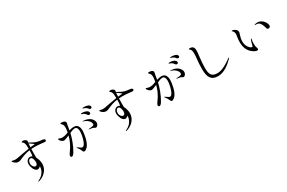

<svg xmlns="http://www.w3.org/2000/svg" viewBox="161 -2275 5678 3795"><g transform="rotate(-30 3000.0 -377.5)"><path d="M838 -629C815 -634 780 -630 716 -648C670 -661 602 -699 564 -722C566 -731 569 -744 569 -749C569 -765 558 -783 526 -797C513 -803 500 -805 491 -805C478 -805 454 -800 454 -790C454 -785 461 -783 476 -771C489 -760 506 -730 508 -694C510 -664 511 -636 512 -612C408 -596 279 -572 251 -566C225 -560 201 -557 179 -557C157 -557 141 -561 127 -564C117 -567 108 -569 100 -569C95 -569 93 -567 93 -563C93 -549 122 -519 151 -502C170 -491 190 -486 208 -486C243 -486 273 -502 286 -508C369 -545 437 -566 512 -576C512 -505 506 -467 501 -443C487 -453 470 -459 453 -459C389 -459 356 -403 356 -345C356 -313 366 -272 382 -237C396 -206 424 -167 467 -167C487 -167 523 -189 530 -204V-199C530 -171 523 -36 364 34C354 38 353 42 353 45C353 48 356 50 360 50C361 50 363 50 370 48C438 31 596 -44 596 -225C596 -269 581 -333 553 -383C552 -401 552 -424 552 -449C552 -490 553 -537 554 -580C579 -582 605 -583 633 -583C735 -583 835 -566 855 -566C876 -566 888 -574 888 -593C888 -617 866 -623 838 -629ZM623 -626C607 -625 583 -622 556 -618C557 -656 559 -688 561 -704C587 -685 629 -655 641 -647C648 -642 656 -638 656 -633C656 -626 641 -627 623 -626ZM456 -242C421 -242 386 -292 386 -338C386 -392 410 -429 446 -429C492 -429 504 -346 504 -315C504 -258 480 -242 456 -242Z M1867 -779C1846 -779 1832 -777 1832 -769C1832 -761 1846 -761 1863 -755C1900 -741 1916 -727 1938 -699C1949 -685 1963 -683 1973 -683C1982 -683 1999 -691 1999 -711C1999 -769 1904 -779 1867 -779ZM1497 -541C1461 -541 1422 -531 1392 -521C1400 -565 1404 -597 1406 -612C1410 -643 1420 -665 1420 -683C1420 -695 1416 -705 1404 -715C1388 -728 1355 -736 1331 -736C1315 -736 1301 -732 1301 -724C1301 -717 1315 -708 1331 -688C1347 -669 1352 -641 1352 -612C1352 -573 1344 -531 1338 -503C1288 -484 1257 -472 1199 -470C1187 -470 1169 -470 1141 -482C1127 -488 1120 -492 1115 -492C1111 -492 1110 -489 1110 -483C1110 -448 1159 -401 1202 -401C1219 -401 1276 -423 1324 -444C1307 -373 1272 -268 1186 -154C1159 -119 1147 -93 1147 -75C1147 -59 1160 -47 1174 -47C1193 -47 1214 -66 1231 -94C1314 -229 1358 -368 1381 -469C1410 -483 1461 -505 1498 -505C1545 -505 1563 -463 1563 -400C1563 -320 1519 -104 1446 -104C1426 -104 1406 -123 1382 -138C1362 -151 1348 -160 1343 -160C1341 -160 1340 -159 1340 -158C1340 -154 1345 -147 1351 -140C1378 -105 1391 -84 1399 -64C1409 -40 1416 -14 1441 -14C1462 -14 1491 -35 1512 -56C1587 -131 1614 -330 1614 -388C1614 -479 1581 -541 1497 -541ZM1775 -674C1813 -662 1834 -640 1853 -610C1861 -597 1873 -592 1885 -592C1902 -592 1917 -603 1917 -621C1917 -677 1833 -698 1782 -698C1773 -698 1750 -698 1750 -688C1750 -680 1762 -678 1775 -674ZM1714 -550C1705 -550 1702 -548 1702 -546C1702 -544 1703 -542 1711 -540C1783 -523 1859 -465 1859 -398C1859 -375 1845 -369 1811 -363C1799 -361 1753 -357 1743 -356C1735 -355 1731 -353 1731 -350C1731 -346 1737 -345 1745 -344C1762 -342 1818 -337 1840 -322C1850 -315 1861 -306 1874 -306C1900 -306 1934 -340 1934 -390C1934 -443 1880 -544 1714 -550Z M2838 -629C2815 -634 2780 -630 2716 -648C2670 -661 2602 -699 2564 -722C2566 -731 2569 -744 2569 -749C2569 -765 2558 -783 2526 -797C2513 -803 2500 -805 2491 -805C2478 -805 2454 -800 2454 -790C2454 -785 2461 -783 2476 -771C2489 -760 2506 -730 2508 -694C2510 -664 2511 -636 2512 -612C2408 -596 2279 -572 2251 -566C2225 -560 2201 -557 2179 -557C2157 -557 2141 -561 2127 -564C2117 -567 2108 -569 2100 -569C2095 -569 2093 -567 2093 -563C2093 -549 2122 -519 2151 -502C2170 -491 2190 -486 2208 -486C2243 -486 2273 -502 2286 -508C2369 -545 2437 -566 2512 -576C2512 -505 2506 -467 2501 -443C2487 -453 2470 -459 2453 -459C2389 -459 2356 -403 2356 -345C2356 -313 2366 -272 2382 -237C2396 -206 2424 -167 2467 -167C2487 -167 2523 -189 2530 -204V-199C2530 -171 2523 -36 2364 34C2354 38 2353 42 2353 45C2353 48 2356 50 2360 50C2361 50 2363 50 2370 48C2438 31 2596 -44 2596 -225C2596 -269 2581 -333 2553 -383C2552 -401 2552 -424 2552 -449C2552 -490 2553 -537 2554 -580C2579 -582 2605 -583 2633 -583C2735 -583 2835 -566 2855 -566C2876 -566 2888 -574 2888 -593C2888 -617 2866 -623 2838 -629ZM2623 -626C2607 -625 2583 -622 2556 -618C2557 -656 2559 -688 2561 -704C2587 -685 2629 -655 2641 -647C2648 -642 2656 -638 2656 -633C2656 -626 2641 -627 2623 -626ZM2456 -242C2421 -242 2386 -292 2386 -338C2386 -392 2410 -429 2446 -429C2492 -429 2504 -346 2504 -315C2504 -258 2480 -242 2456 -242Z M3867 -779C3846 -779 3832 -777 3832 -769C3832 -761 3846 -761 3863 -755C3900 -741 3916 -727 3938 -699C3949 -685 3963 -683 3973 -683C3982 -683 3999 -691 3999 -711C3999 -769 3904 -779 3867 -779ZM3497 -541C3461 -541 3422 -531 3392 -521C3400 -565 3404 -597 3406 -612C3410 -643 3420 -665 3420 -683C3420 -695 3416 -705 3404 -715C3388 -728 3355 -736 3331 -736C3315 -736 3301 -732 3301 -724C3301 -717 3315 -708 3331 -688C3347 -669 3352 -641 3352 -612C3352 -573 3344 -531 3338 -503C3288 -484 3257 -472 3199 -470C3187 -470 3169 -470 3141 -482C3127 -488 3120 -492 3115 -492C3111 -492 3110 -489 3110 -483C3110 -448 3159 -401 3202 -401C3219 -401 3276 -423 3324 -444C3307 -373 3272 -268 3186 -154C3159 -119 3147 -93 3147 -75C3147 -59 3160 -47 3174 -47C3193 -47 3214 -66 3231 -94C3314 -229 3358 -368 3381 -469C3410 -483 3461 -505 3498 -505C3545 -505 3563 -463 3563 -400C3563 -320 3519 -104 3446 -104C3426 -104 3406 -123 3382 -138C3362 -151 3348 -160 3343 -160C3341 -160 3340 -159 3340 -158C3340 -154 3345 -147 3351 -140C3378 -105 3391 -84 3399 -64C3409 -40 3416 -14 3441 -14C3462 -14 3491 -35 3512 -56C3587 -131 3614 -330 3614 -388C3614 -479 3581 -541 3497 -541ZM3775 -674C3813 -662 3834 -640 3853 -610C3861 -597 3873 -592 3885 -592C3902 -592 3917 -603 3917 -621C3917 -677 3833 -698 3782 -698C3773 -698 3750 -698 3750 -688C3750 -680 3762 -678 3775 -674ZM3714 -550C3705 -550 3702 -548 3702 -546C3702 -544 3703 -542 3711 -540C3783 -523 3859 -465 3859 -398C3859 -375 3845 -369 3811 -363C3799 -361 3753 -357 3743 -356C3735 -355 3731 -353 3731 -350C3731 -346 3737 -345 3745 -344C3762 -342 3818 -337 3840 -322C3850 -315 3861 -306 3874 -306C3900 -306 3934 -340 3934 -390C3934 -443 3880 -544 3714 -550Z M4476 20C4606 20 4727 -70 4827 -170C4834 -177 4840 -185 4840 -190C4840 -193 4839 -194 4837 -194C4832 -194 4824 -188 4816 -183C4656 -66 4558 -38 4498 -38C4365 -38 4326 -92 4326 -257C4326 -322 4333 -407 4342 -482C4350 -549 4356 -602 4356 -632C4356 -690 4340 -740 4265 -740C4257 -740 4237 -739 4237 -729C4237 -725 4240 -721 4245 -718C4283 -695 4286 -653 4286 -597C4286 -516 4265 -423 4265 -263C4265 -83 4309 20 4476 20Z M5395 -32C5412 -32 5422 -42 5422 -60C5422 -82 5405 -104 5403 -136C5402 -153 5400 -164 5400 -186C5400 -212 5403 -243 5410 -279C5411 -285 5412 -291 5412 -296C5412 -299 5411 -302 5409 -302C5404 -302 5400 -294 5395 -284C5389 -272 5373 -228 5359 -163C5356 -149 5350 -142 5343 -142C5307 -142 5227 -215 5227 -332C5227 -435 5268 -491 5268 -538C5268 -583 5201 -625 5161 -625C5156 -625 5149 -623 5149 -619C5149 -617 5150 -615 5155 -611C5184 -584 5193 -559 5193 -529C5193 -485 5176 -434 5176 -346C5176 -242 5206 -157 5273 -96C5329 -47 5372 -32 5395 -32ZM5810 -298C5837 -298 5852 -323 5852 -345C5852 -355 5846 -411 5790 -464C5748 -504 5703 -513 5669 -513C5639 -513 5617 -506 5615 -505C5610 -503 5605 -501 5605 -497C5605 -493 5609 -491 5614 -491H5626C5641 -491 5667 -490 5688 -479C5742 -452 5767 -337 5770 -328C5774 -316 5779 -298 5810 -298Z"/></g></svg>

Font: Shippori Mincho OTF
Style: Regular
Weight: 400
Designer: FONTDASU
Foundry: FONTDASU / Google Inc. / but / Adobe
Version: Version 3.300;hotconv 1.0.109;makeotfexe 2.5.65596